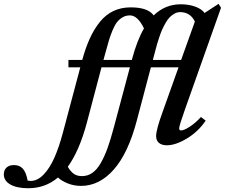

<svg xmlns="http://www.w3.org/2000/svg" viewBox="-290 -748 1176 1004"><path d="M133.8 224.1Q97.2 224.1 64.7 211.2Q32.2 198.2 13.2 180.2Q-53.2 236.3 -142.1 236.3Q-201.7 236.3 -235.8 216.8Q-270 197.3 -270 163.6Q-270 141.6 -256.1 128.4Q-242.2 115.2 -216.8 115.2Q-187.5 115.2 -170.4 134.3Q-153.3 153.3 -145.5 196.3Q-135.7 198.2 -129.9 198.2Q-94.2 198.2 -62 164.8Q-29.8 131.3 -5.6 76.7Q18.6 22 38.6 -53.2L129.9 -396H67.9V-434.6H140.1Q158.2 -500.5 180.7 -549.1Q203.1 -597.7 233.4 -634.8Q263.7 -671.9 303.7 -690.7Q343.8 -709.5 393.6 -709.5Q483.4 -709.5 513.7 -667.5Q573.2 -725.6 655.3 -725.6Q696.8 -725.6 730.2 -713.6Q763.7 -701.7 779.8 -680.2L853 -728L865.7 -707.5L677.2 -175.8Q647 -90.8 647 -77.1Q647 -65.9 656.7 -65.9Q671.9 -65.9 701.9 -85.2Q731.9 -104.5 760.7 -136.2L785.6 -117.2Q746.6 -59.6 687.5 -23.9Q628.4 11.7 582.5 11.7Q556.6 11.7 541.5 -0.5Q526.4 -12.7 526.4 -36.6Q526.4 -69.3 560.1 -162.1L643.6 -396H499L425.3 -117.2Q380.4 53.2 304.9 138.7Q229.5 224.1 133.8 224.1ZM522.5 -484.4 509.3 -434.6H657.2L729 -635.3Q705.1 -684.6 651.9 -684.6Q636.2 -684.6 622.1 -676.5Q607.9 -668.5 596.9 -657.2Q585.9 -646 575.2 -627Q564.5 -607.9 557.6 -592.5Q550.8 -577.1 543 -553.7Q535.2 -530.3 531.5 -517.6Q527.8 -504.9 522.5 -484.4ZM260.3 -468.3 251 -434.6H399.4L400.9 -440.4Q427.2 -538.1 462.9 -599.6Q429.7 -667.5 389.6 -667.5Q368.2 -667.5 351.1 -657.5Q334 -647.5 322 -632.3Q310.1 -617.2 298.3 -588.9Q286.6 -560.5 279.1 -535.4Q271.5 -510.3 260.3 -468.3ZM164.1 -106Q124.5 41.5 64.5 124Q78.1 147.9 95.2 160.4Q112.3 172.9 138.7 172.9Q168.5 172.9 192.6 156.2Q216.8 139.6 236.8 104.7Q256.8 69.8 272.5 26.1Q288.1 -17.6 305.2 -81.5L389.2 -396H240.7Z"/></svg>

Font: Elstob 10pt
Style: Bold Italic
Weight: 700
Italic angle: -20°
Designer: Peter S. Baker
Version: Version 1.015